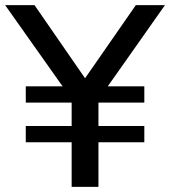

<svg xmlns="http://www.w3.org/2000/svg" viewBox="-30 -725 660 745"><path d="M248 0V-173H70V-236H248V-327H70V-390H222V-377L-10 -705H104L312 -404H288L497 -705H610L379 -377V-390H530V-327H352V-236H530V-173H352V0Z"/></svg>

Font: Mulish ExtraLight SemiBold
Style: Regular
Weight: 600
Version: Version 3.603